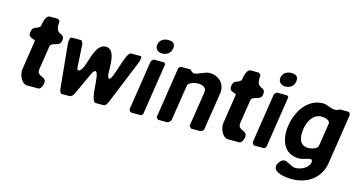

<svg xmlns="http://www.w3.org/2000/svg" viewBox="-93 -1135 3272 1750"><g transform="rotate(15 1543.0 -260.0)"><path d="M79 -473C68 -405 143 -427 139 -400L97 -127C89 -78 121 7 179 7H279C307 7 319 -32 322 -50C333 -124 234 -88 246 -167L280 -387C288 -438 371 -407 380 -468C394 -561 293 -483 311 -633C309 -638 296 -653 288 -653H214C170 -653 160 -556 158 -547C123 -508 88 -533 79 -473Z M438 -487C437 -482 435 -468 436 -467L477 -47C479 -33 483 0 504 0H577C591 0 610 -21 615 -33L716 -253C720 -262 734 -281 744 -281C792 -281 759 0 824 0H897C924 0 944 -64 948 -73C972 -132 1085 -408 1109 -467C1109 -470 1113 -484 1113 -487C1114 -494 1121 -520 1105 -520H1017C965 -520 920 -237 882 -247C874 -249 867 -266 866 -273C859 -329 880 -521 781 -521C657 -521 664 -263 595 -247C574 -242 577 -292 576 -300C574 -328 567 -459 565 -487C564 -496 552 -520 545 -520H457C440 -520 439 -494 438 -487Z M1325 -520H1231C1226 -520 1208 -499 1207 -493L1136 -33C1135 -24 1138 -12 1145 -7C1148 -5 1157 0 1158 0H1244C1253 0 1266 -11 1267 -20L1342 -507C1339 -510 1330 -520 1325 -520ZM1226 -659C1220 -619 1251 -593 1288 -593C1333 -593 1368 -618 1375 -663C1382 -709 1357 -727 1314 -727C1272 -727 1233 -706 1226 -659Z M1392 -20 1409 0H1496C1503 0 1513 -8 1518 -13C1522 -17 1530 -26 1530 -27L1583 -367C1588 -402 1655 -414 1678 -414C1712 -414 1761 -401 1754 -353L1702 -20L1723 0H1809C1815 0 1838 -15 1839 -20L1895 -380C1909 -470 1841 -534 1756 -534C1708 -534 1658 -493 1615 -493C1602 -493 1580 -516 1576 -520H1490C1481 -520 1467 -509 1466 -500Z M1975 -473C1964 -405 2039 -427 2035 -400L1993 -127C1985 -78 2017 7 2075 7H2175C2203 7 2215 -32 2218 -50C2229 -124 2130 -88 2142 -167L2176 -387C2184 -438 2267 -407 2276 -468C2290 -561 2189 -483 2207 -633C2205 -638 2192 -653 2184 -653H2110C2066 -653 2056 -556 2054 -547C2019 -508 1984 -533 1975 -473Z M2487 -520H2393C2388 -520 2370 -499 2369 -493L2298 -33C2297 -24 2300 -12 2307 -7C2310 -5 2319 0 2320 0H2406C2415 0 2428 -11 2429 -20L2504 -507C2501 -510 2492 -520 2487 -520ZM2388 -659C2382 -619 2413 -593 2450 -593C2495 -593 2530 -618 2537 -663C2544 -709 2519 -727 2476 -727C2434 -727 2395 -706 2388 -659Z M2558 124C2547 197 2679 207 2729 207C2867 207 2991 128 3014 -20L3086 -487C3088 -498 3081 -520 3066 -520H2986C2968 -506 2957 -506 2940 -506C2898 -506 2868 -534 2824 -534C2676 -534 2591 -387 2571 -260C2550 -127 2592 8 2742 8C2780 8 2814 -14 2850 -14C2859 -14 2864 2 2863 10C2854 69 2783 100 2733 100C2690 100 2656 60 2619 60C2591 60 2562 101 2558 124ZM2711 -260C2722 -332 2760 -414 2845 -414C2870 -414 2928 -403 2922 -367L2889 -153C2883 -117 2822 -106 2797 -106C2712 -106 2700 -188 2711 -260Z"/></g></svg>

Font: Asimov Print
Style: CIt
Weight: 500
Designer: Google
Version: Version 2.000980: 2014